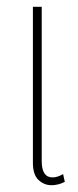

<svg xmlns="http://www.w3.org/2000/svg" viewBox="-20 -537 231 566"><path d="M132 9Q110 9 93.5 -6.5Q77 -22 77 -57V-517H103V-62Q103 -14 135 -14Q143 -14 151.5 -17Q160 -20 166 -24L171 -1Q162 4 151.5 6.5Q141 9 132 9Z"/></svg>

Font: Noto Sans Thai UI ExtCond Thin
Style: Regular
Weight: 100
Width: 2
Designer: Monotype Design Team
Foundry: Monotype Imaging Inc.
Version: Version 2.000